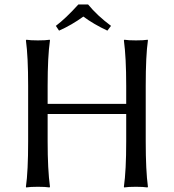

<svg xmlns="http://www.w3.org/2000/svg" viewBox="-20 -823 766 846"><path d="M536.1 -444.8Q536.1 -569.8 525.9 -645L527.8 -647.9Q545.9 -645 579.1 -645Q612.3 -645 630.9 -647.9L631.8 -645Q622.1 -578.6 622.1 -444.8V-200.2Q622.1 -71.3 631.8 0L629.9 2.9Q611.3 0 579.1 0Q544.9 0 526.9 2.9L525.9 0Q536.1 -71.3 536.1 -200.2V-320.8H189.9V-200.2Q189.9 -75.2 200.2 0L198.2 2.9Q179.7 0 147 0Q113.3 0 95.2 2.9L94.2 0Q104 -67.9 104 -200.2V-444.8Q104 -573.7 94.2 -645L96.2 -647.9Q114.3 -645 147 -645Q180.7 -645 199.2 -647.9L200.2 -645Q189.9 -575.2 189.9 -444.8V-365.2H536.1ZM368.2 -803.2Q408.7 -753.9 469.2 -709L453.1 -688Q392.6 -716.3 347.2 -750Q296.4 -712.9 240.2 -688L226.1 -709Q270 -742.2 325.2 -803.2Z"/></svg>

Font: Linux Biolinum G
Style: Regular
Weight: 400
Designer: Philipp H. Poll
Foundry: Philipp H. Poll
Version: Version 1.1.0 ; ttfautohint (v1.6)